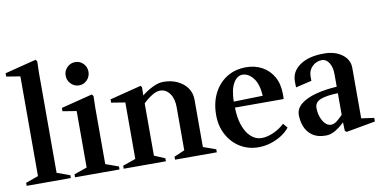

<svg xmlns="http://www.w3.org/2000/svg" viewBox="-77 -1024 2487 1259"><g transform="rotate(-10 1167.0 -394.0)"><path d="M12 0V-20L96 -50V-714L4 -729V-751L213 -804L222 -791L220 -718V-50L306 -19V0Z M334 0V-20L420 -50V-426L328 -441V-463L537 -516L546 -503L544 -431V-51L630 -20V0ZM466 -589Q434 -589 411.5 -612Q389 -635 389 -667Q389 -699 411.5 -721.5Q434 -744 466 -744Q497 -744 519 -721.5Q541 -699 541 -667Q541 -635 519 -612Q497 -589 466 -589Z M658 0V-20L744 -50V-426L652 -441V-463L861 -516L869 -506L868 -451Q900 -477 939.5 -496.5Q979 -516 1012 -516Q1065 -516 1106 -496.5Q1147 -477 1170.5 -443.5Q1194 -410 1194 -366V-50L1278 -20V0H1000V-20L1070 -50V-338Q1070 -394 1045 -428.5Q1020 -463 981 -463Q956 -463 925 -443.5Q894 -424 868 -398V-50L939 -20V0Z M1555 15Q1487 15 1433 -18Q1379 -51 1347.5 -109Q1316 -167 1316 -241Q1316 -322 1347 -384Q1378 -446 1433.5 -481Q1489 -516 1563 -516Q1622 -516 1669 -490.5Q1716 -465 1743.5 -417Q1771 -369 1771 -300Q1771 -293 1771 -284.5Q1771 -276 1770 -268H1446Q1447 -201 1464.5 -150Q1482 -99 1513.5 -70Q1545 -41 1585 -41Q1622 -41 1664.5 -60Q1707 -79 1738 -109L1763 -79Q1742 -52 1708 -30.5Q1674 -9 1634.5 3Q1595 15 1555 15ZM1531 -472Q1496 -472 1471.5 -431Q1447 -390 1445 -308L1639 -313Q1634 -392 1602.5 -432Q1571 -472 1531 -472Z M2002 16Q1947 16 1913.5 -7.5Q1880 -31 1865 -68.5Q1850 -106 1850 -147Q1850 -190 1887.5 -220Q1925 -250 1988.5 -266.5Q2052 -283 2127 -287V-371Q2127 -418 2108 -447Q2089 -476 2062 -476Q2025 -476 1998 -450.5Q1971 -425 1970 -387Q1970 -376 1970 -367.5Q1970 -359 1970 -354L1864 -329Q1863 -338 1863 -349Q1863 -360 1863 -371Q1863 -435 1921.5 -475.5Q1980 -516 2081 -516Q2155 -516 2202 -481Q2249 -446 2249 -391V-55L2334 -43V-19L2140 16L2129 7L2127 -50Q2098 -22 2066.5 -3Q2035 16 2002 16ZM2048 -48Q2067 -48 2086 -62.5Q2105 -77 2127 -100V-244Q2051 -242 2011.5 -226.5Q1972 -211 1972 -173Q1972 -141 1982 -112.5Q1992 -84 2009 -66Q2026 -48 2048 -48Z"/></g></svg>

Font: Wittgenstein Semibold
Style: Regular
Weight: 600
Designer: Jörg Drees
Foundry: Jörg Drees
Version: Version 1.303; ttfautohint (v1.8.4.7-5d5b)